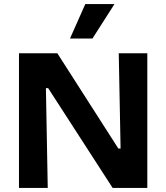

<svg xmlns="http://www.w3.org/2000/svg" viewBox="-20 -921 815 941"><path d="M73 0V-660H261L560 -193H571L562 -660H702V0H532L216 -489H205L214 0ZM433 -732H323L398 -901H541Z"/></svg>

Font: Bricolage Grotesque
Style: Bold
Weight: 700
Designer: Mathieu Triay
Foundry: Atelier Triay
Version: Version 1.001;gftools[0.9.33.dev8+g029e19f]